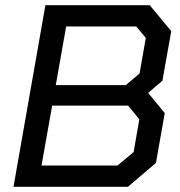

<svg xmlns="http://www.w3.org/2000/svg" viewBox="-20 -720 694 740"><path d="M155 -700H557L640 -600L606 -409L551 -362L615 -284L581 -92L473 0H32ZM465 -392 518 -437 542 -574 505 -618H235L195 -392ZM433 -82 495 -134 517 -260 474 -313H181L140 -82Z"/></svg>

Font: Chakra Petch Medium
Style: Italic
Weight: 500
Italic angle: -10°
Designer: Katatrad Aksorn Co.,Ltd.
Foundry: Cadson Demak Co.,Ltd.
Version: Version 1.000; ttfautohint (v1.6)